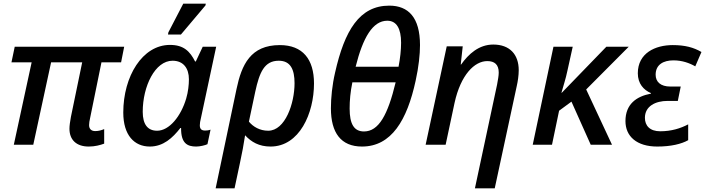

<svg xmlns="http://www.w3.org/2000/svg" viewBox="-20 -796 3878 1056"><path d="M468 10C503 10 531 2 553 -6V-86C539 -80 522 -75 504 -75C482 -75 470 -87 470 -108C470 -117 472 -133 476 -149L538 -453H646L663 -539H61L43 -453H154L56 0H163L261 -453H432L370 -153C365 -125 362 -105 362 -88C362 -27 400 10 468 10Z M904 -606H975L1110 -766L1112 -776H988L906 -618ZM804 10C878 10 929 -37 972 -92H976C975 -8 1010 10 1059 10C1080 10 1109 3 1121 -3L1138 -83C1128 -79 1117 -78 1108 -78C1087 -78 1079 -88 1079 -107C1079 -118 1081 -130 1085 -146L1169 -539H1095L1057 -458H1053C1025 -513 991 -549 915 -549C763 -549 658 -376 658 -177C658 -52 719 10 804 10ZM844 -77C793 -77 765 -111 765 -181C765 -322 833 -462 929 -462C989 -462 1019 -420 1019 -360C1019 -330 1015 -291 1004 -254C975 -156 911 -77 844 -77Z M1281 -307 1166 240H1270L1300 99C1312 44 1320 0 1328 -52C1362 -15 1405 10 1468 10C1627 10 1707 -173 1707 -337C1707 -470 1645 -548 1519 -548C1358 -548 1309 -440 1281 -307ZM1455 -77C1409 -77 1372 -99 1349 -127L1384 -292C1407 -398 1434 -462 1513 -462C1578 -462 1600 -414 1600 -338C1600 -228 1549 -77 1455 -77Z M1800 -200C1800 -66 1855 10 1971 10C2133 10 2219 -135 2266 -352C2283 -429 2290 -497 2290 -548C2290 -700 2226 -765 2121 -765C1957 -765 1875 -628 1823 -397C1807 -329 1800 -257 1800 -200ZM1936 -429C1976 -589 2030 -682 2110 -682C2161 -682 2186 -639 2186 -561C2186 -522 2181 -475 2172 -429ZM1903 -199C1903 -243 1907 -290 1918 -343H2156C2113 -164 2063 -73 1982 -73C1927 -73 1903 -114 1903 -199Z M2714 -331 2592 240H2701L2822 -322C2828 -348 2833 -381 2833 -410C2833 -497 2783 -551 2693 -551C2614 -551 2557 -499 2516 -441H2514L2525 -541H2437L2321 0H2431L2480 -230C2514 -385 2590 -460 2660 -460C2700 -460 2723 -441 2723 -397C2723 -379 2719 -359 2714 -331Z M2910 0H3016L3055 -187L3123 -237L3229 0H3346L3204 -304L3438 -539H3315L3070 -286H3068C3076 -316 3092 -363 3101 -408L3130 -539H3024Z M3595 10C3670 10 3728 -4 3765 -25V-112C3723 -90 3673 -74 3611 -74C3554 -74 3527 -105 3527 -148C3527 -212 3585 -241 3652 -241H3708L3724 -320H3667C3613 -320 3586 -346 3586 -385C3586 -441 3629 -464 3684 -464C3732 -464 3773 -449 3804 -431L3838 -510C3795 -535 3748 -548 3680 -548C3584 -548 3488 -504 3488 -393C3488 -336 3520 -301 3560 -284V-281C3480 -266 3420 -223 3420 -130C3420 -46 3482 10 3595 10Z"/></svg>

Font: Noto Sans Medium
Style: Italic
Weight: 500
Italic angle: -12°
Designer: Monotype Design Team
Foundry: Monotype Imaging Inc.
Version: Version 2.013